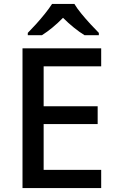

<svg xmlns="http://www.w3.org/2000/svg" viewBox="-20 -1054 597 981"><path d="M497 -93H95V-807H497V-715H203V-511H479V-420H203V-186H497ZM360 -1034Q373 -1012 395.5 -984.5Q418 -957 442.5 -930.5Q467 -904 485 -886V-874H412Q386 -890 357.5 -913Q329 -936 302 -963Q248 -908 194 -874H122V-886Q141 -905 164.5 -931Q188 -957 210 -984.5Q232 -1012 246 -1034Z"/></svg>

Font: Noto Sans Telugu UI Medium
Style: Regular
Weight: 500
Designer: Jelle Bosma - Monotype Design Team
Foundry: Monotype Imaging Inc.
Version: Version 2.005; ttfautohint (v1.8.4.7-5d5b)